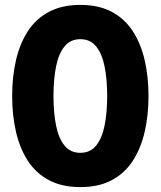

<svg xmlns="http://www.w3.org/2000/svg" viewBox="-20 -752 656 784"><path d="M308 12Q233.3 12 180.1 -16.2Q126.9 -44.4 93.9 -95.1Q61 -145.8 45.3 -213.5Q29.6 -281.1 29.6 -360Q29.6 -438.9 45.3 -506.5Q61 -574.2 93.9 -624.9Q126.9 -675.6 180.1 -703.8Q233.3 -732 308 -732Q383 -732 436.1 -703.8Q489.1 -675.6 522.1 -624.9Q555 -574.2 570.7 -506.5Q586.4 -438.9 586.4 -360Q586.4 -281.1 570.7 -213.5Q555 -145.8 522.1 -95.1Q489.1 -44.4 436.1 -16.2Q383 12 308 12ZM308 -128Q348.6 -128 372.5 -157.5Q396.5 -187 407 -239.1Q417.6 -291.2 417.6 -360Q417.6 -428.8 407 -480.9Q396.5 -533 372.5 -562.5Q348.6 -592 308 -592Q267.4 -592 243.5 -562.5Q219.5 -533 209 -480.9Q198.4 -428.8 198.4 -360Q198.4 -291.2 209 -239.1Q219.5 -187 243.5 -157.5Q267.4 -128 308 -128Z"/></svg>

Font: Kufam
Style: Regular
Weight: 400
Designer: Wael Morcos, Artur Schmal
Foundry: Original Type
Version: Version 1.301; ttfautohint (v1.8.3)